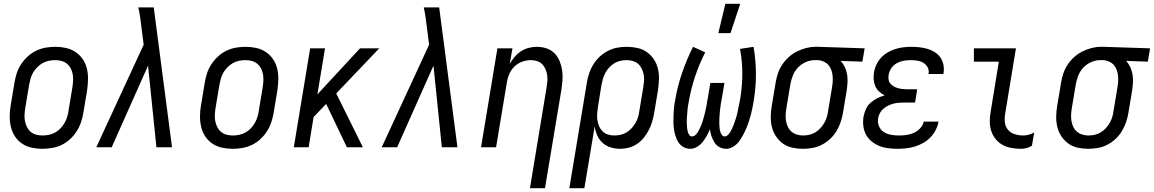

<svg xmlns="http://www.w3.org/2000/svg" viewBox="-20 -774 6064 1009"><path d="M203 8Q174 8 146.5 2Q119 -4 96.5 -19Q74 -34 59 -56.5Q44 -79 37.5 -106Q31 -133 31 -161.5Q31 -190 36 -219L56 -339Q60 -364 68 -389Q76 -414 91 -436.5Q106 -459 126 -477.5Q146 -496 170 -507.5Q194 -519 219.5 -523.5Q245 -528 270 -528Q299 -528 326.5 -522Q354 -516 376.5 -501Q399 -486 414.5 -463.5Q430 -441 436.5 -414Q443 -387 442.5 -358.5Q442 -330 438 -301L418 -181Q414 -156 405.5 -131Q397 -106 382.5 -83.5Q368 -61 348 -42.5Q328 -24 304 -12.5Q280 -1 254 3.5Q228 8 203 8ZM204 -62Q220 -62 237 -65.5Q254 -69 269.5 -77.5Q285 -86 297.5 -99Q310 -112 319 -127.5Q328 -143 333 -159.5Q338 -176 340 -192L360 -312Q363 -330 364 -347.5Q365 -365 362.5 -381.5Q360 -398 352.5 -413Q345 -428 332.5 -438.5Q320 -449 304 -453.5Q288 -458 270 -458Q254 -458 236.5 -454.5Q219 -451 204 -442.5Q189 -434 176 -421Q163 -408 154 -392.5Q145 -377 140.5 -360.5Q136 -344 133 -328L113 -208Q110 -190 109 -172.5Q108 -155 111 -138.5Q114 -122 121.5 -107Q129 -92 141 -81.5Q153 -71 169.5 -66.5Q186 -62 204 -62Z M486 0 735 -539 724 -625Q721 -652 717 -680Q713 -708 707 -735H788L884 0H802L758 -429L567 0Z M1203 8Q1174 8 1146.5 2Q1119 -4 1096.5 -19Q1074 -34 1059 -56.5Q1044 -79 1037.5 -106Q1031 -133 1031 -161.5Q1031 -190 1036 -219L1056 -339Q1060 -364 1068 -389Q1076 -414 1091 -436.5Q1106 -459 1126 -477.5Q1146 -496 1170 -507.5Q1194 -519 1219.5 -523.5Q1245 -528 1270 -528Q1299 -528 1326.5 -522Q1354 -516 1376.5 -501Q1399 -486 1414.5 -463.5Q1430 -441 1436.5 -414Q1443 -387 1442.5 -358.5Q1442 -330 1438 -301L1418 -181Q1414 -156 1405.5 -131Q1397 -106 1382.5 -83.5Q1368 -61 1348 -42.5Q1328 -24 1304 -12.5Q1280 -1 1254 3.5Q1228 8 1203 8ZM1204 -62Q1220 -62 1237 -65.5Q1254 -69 1269.5 -77.5Q1285 -86 1297.5 -99Q1310 -112 1319 -127.5Q1328 -143 1333 -159.5Q1338 -176 1340 -192L1360 -312Q1363 -330 1364 -347.5Q1365 -365 1362.5 -381.5Q1360 -398 1352.5 -413Q1345 -428 1332.5 -438.5Q1320 -449 1304 -453.5Q1288 -458 1270 -458Q1254 -458 1236.5 -454.5Q1219 -451 1204 -442.5Q1189 -434 1176 -421Q1163 -408 1154 -392.5Q1145 -377 1140.5 -360.5Q1136 -344 1133 -328L1113 -208Q1110 -190 1109 -172.5Q1108 -155 1111 -138.5Q1114 -122 1121.5 -107Q1129 -92 1141 -81.5Q1153 -71 1169.5 -66.5Q1186 -62 1204 -62Z M1803 0 1694 -228 1628 -159 1602 0H1524L1610 -520H1688L1648 -278L1872 -520H1973L1747 -283L1887 0Z M1986 0 2235 -539 2224 -625Q2221 -652 2217 -680Q2213 -708 2207 -735H2288L2384 0H2302L2258 -429L2067 0Z M2765 215 2852 -312Q2855 -329 2856.5 -346Q2858 -363 2855.5 -379.5Q2853 -396 2846.5 -411Q2840 -426 2829 -437Q2818 -448 2802.5 -453Q2787 -458 2770 -458Q2747 -458 2723.5 -449.5Q2700 -441 2682.5 -423.5Q2665 -406 2655.5 -383Q2646 -360 2643 -337L2587 0H2508L2594 -520H2673L2659 -438Q2670 -458 2684.5 -475Q2699 -492 2718 -504.5Q2737 -517 2758.5 -522.5Q2780 -528 2801 -528Q2827 -528 2851.5 -520Q2876 -512 2893.5 -494.5Q2911 -477 2920.5 -454Q2930 -431 2934 -405.5Q2938 -380 2936 -353.5Q2934 -327 2930 -301L2844 215Z M3051 215H2972L3064 -339Q3068 -364 3076 -388.5Q3084 -413 3098 -435.5Q3112 -458 3132 -476.5Q3152 -495 3175.5 -507Q3199 -519 3224 -523.5Q3249 -528 3273 -528Q3302 -528 3329.5 -522Q3357 -516 3379 -500.5Q3401 -485 3416 -462.5Q3431 -440 3437.5 -413.5Q3444 -387 3443 -358Q3442 -329 3438 -301L3418 -181Q3414 -158 3407.5 -135.5Q3401 -113 3390 -91.5Q3379 -70 3364 -51Q3349 -32 3328.5 -18Q3308 -4 3285 2Q3262 8 3239 8Q3213 8 3189 0.5Q3165 -7 3147 -23Q3129 -39 3119 -61.5Q3109 -84 3105 -109ZM3208 -62Q3224 -62 3240.5 -65.5Q3257 -69 3272 -78Q3287 -87 3299 -100Q3311 -113 3320 -128.5Q3329 -144 3333.5 -160Q3338 -176 3340 -192L3360 -312Q3363 -329 3364.5 -346.5Q3366 -364 3363 -380.5Q3360 -397 3353 -412Q3346 -427 3334.5 -437.5Q3323 -448 3307 -453Q3291 -458 3274 -458Q3258 -458 3241 -454.5Q3224 -451 3209 -442Q3194 -433 3182 -420Q3170 -407 3161.5 -391.5Q3153 -376 3148.5 -360Q3144 -344 3141 -328L3123 -217Q3120 -199 3118.5 -181Q3117 -163 3119 -146Q3121 -129 3127.5 -113Q3134 -97 3145.5 -85Q3157 -73 3173.5 -67.5Q3190 -62 3208 -62Z M3608 8Q3588 8 3572 -1Q3556 -10 3546 -25Q3536 -40 3530.5 -57.5Q3525 -75 3522 -93.5Q3519 -112 3519 -131.5Q3519 -151 3519.5 -170Q3520 -189 3522 -208.5Q3524 -228 3528 -247Q3540 -319 3564 -389.5Q3588 -460 3622 -528L3686 -499Q3654 -436 3632 -369.5Q3610 -303 3599 -236Q3597 -227 3595.5 -217Q3594 -207 3593 -197Q3592 -187 3591.5 -177.5Q3591 -168 3590 -158Q3589 -148 3589 -138.5Q3589 -129 3589.5 -119.5Q3590 -110 3591 -100.5Q3592 -91 3594.5 -82Q3597 -73 3602 -65Q3607 -57 3617 -57Q3626 -57 3634 -64Q3642 -71 3647 -79.5Q3652 -88 3656.5 -97Q3661 -106 3664.5 -114.5Q3668 -123 3671 -132Q3674 -141 3676.5 -150.5Q3679 -160 3681.5 -169Q3684 -178 3686 -187Q3688 -196 3690 -205Q3692 -214 3693.5 -223.5Q3695 -233 3696.5 -242Q3698 -251 3700 -260L3713 -338H3787L3774 -260Q3772 -251 3770.5 -242Q3769 -233 3767.5 -223.5Q3766 -214 3765 -205Q3764 -196 3763 -187Q3762 -178 3761.5 -169Q3761 -160 3760.5 -151Q3760 -142 3760 -133Q3760 -124 3760.5 -115Q3761 -106 3762 -97Q3763 -88 3766 -80Q3769 -72 3774 -64.5Q3779 -57 3788 -57Q3797 -57 3804.5 -64Q3812 -71 3817 -79Q3822 -87 3826 -95.5Q3830 -104 3833.5 -113Q3837 -122 3840 -130.5Q3843 -139 3846 -148Q3849 -157 3851.5 -166Q3854 -175 3855.5 -183.5Q3857 -192 3859 -201Q3861 -210 3863 -219Q3865 -228 3866.5 -237Q3868 -246 3870 -255Q3881 -322 3881 -388Q3881 -454 3869 -517L3940 -528Q3952 -460 3952.5 -388.5Q3953 -317 3941 -245Q3938 -227 3934.5 -208.5Q3931 -190 3926 -171.5Q3921 -153 3915 -134.5Q3909 -116 3901.5 -98.5Q3894 -81 3884.5 -63.5Q3875 -46 3863 -30Q3851 -14 3833 -3Q3815 8 3797 8Q3777 8 3760.5 -1Q3744 -10 3734.5 -25.5Q3725 -41 3719 -58.5Q3713 -76 3711 -95Q3704 -78 3694.5 -61Q3685 -44 3673 -28.5Q3661 -13 3643.5 -2.5Q3626 8 3608 8ZM3755 -600 3792 -754H3870L3819 -600Z M4200 8Q4171 8 4143.5 2Q4116 -4 4094.5 -19.5Q4073 -35 4058 -57.5Q4043 -80 4036.5 -106.5Q4030 -133 4030.5 -162Q4031 -191 4036 -219L4056 -339Q4060 -364 4068 -388Q4076 -412 4090.5 -434Q4105 -456 4125 -474Q4145 -492 4168 -503.5Q4191 -515 4216 -521.5Q4241 -528 4265 -528H4281L4524 -520L4512 -450L4398 -454Q4411 -440 4419.5 -422Q4428 -404 4431.5 -384Q4435 -364 4434 -343Q4433 -322 4430 -301L4410 -181Q4406 -156 4397.5 -131.5Q4389 -107 4375.5 -84.5Q4362 -62 4342 -43.5Q4322 -25 4298.5 -13Q4275 -1 4249.5 3.5Q4224 8 4200 8ZM4200 -62Q4216 -62 4232.5 -65.5Q4249 -69 4264 -78Q4279 -87 4291 -100Q4303 -113 4312 -128.5Q4321 -144 4325.5 -160Q4330 -176 4332 -192L4352 -312Q4355 -328 4356 -344.5Q4357 -361 4355.5 -376.5Q4354 -392 4348.5 -407Q4343 -422 4333 -433Q4323 -444 4308.5 -450.5Q4294 -457 4279 -458H4262Q4238 -458 4214 -447.5Q4190 -437 4172.5 -418Q4155 -399 4146 -375.5Q4137 -352 4133 -328L4113 -208Q4110 -191 4109 -173.5Q4108 -156 4110.5 -139.5Q4113 -123 4120 -108Q4127 -93 4139 -82.5Q4151 -72 4167 -67Q4183 -62 4200 -62Z M4698 8Q4673 8 4648 5Q4623 2 4601 -7Q4579 -16 4560.5 -31Q4542 -46 4531 -66.5Q4520 -87 4517 -111.5Q4514 -136 4518 -161Q4522 -181 4530.5 -200.5Q4539 -220 4555 -234Q4571 -248 4590 -257.5Q4609 -267 4629 -273Q4613 -281 4600 -293Q4587 -305 4580 -321Q4573 -337 4571.5 -355.5Q4570 -374 4573 -393Q4576 -414 4585.5 -434Q4595 -454 4610 -470.5Q4625 -487 4645 -498.5Q4665 -510 4685.5 -516.5Q4706 -523 4727.5 -525.5Q4749 -528 4770 -528Q4792 -528 4813 -525.5Q4834 -523 4854.5 -517Q4875 -511 4892.5 -500Q4910 -489 4921.5 -472.5Q4933 -456 4937.5 -435Q4942 -414 4939 -392L4937 -385H4859L4860 -388Q4863 -406 4854.5 -421Q4846 -436 4831.5 -444.5Q4817 -453 4799.5 -455.5Q4782 -458 4764 -458Q4746 -458 4727.5 -454.5Q4709 -451 4692 -441.5Q4675 -432 4664 -415.5Q4653 -399 4650 -381Q4648 -369 4649.5 -357Q4651 -345 4658 -336Q4665 -327 4675 -321Q4685 -315 4696.5 -311.5Q4708 -308 4720 -306.5Q4732 -305 4744 -305H4800L4789 -235H4733Q4719 -235 4704.5 -234Q4690 -233 4676 -229.5Q4662 -226 4648.5 -219.5Q4635 -213 4623.5 -203.5Q4612 -194 4604.5 -180.5Q4597 -167 4595 -153Q4591 -131 4599 -111.5Q4607 -92 4623.5 -81Q4640 -70 4661 -66Q4682 -62 4704 -62Q4723 -62 4743 -64.5Q4763 -67 4782 -75.5Q4801 -84 4816 -100Q4831 -116 4834 -135H4912V-134Q4908 -112 4897 -90.5Q4886 -69 4869.5 -52Q4853 -35 4832 -23Q4811 -11 4788 -4Q4765 3 4742.5 5.5Q4720 8 4698 8Z M5346 8Q5320 8 5295 3.5Q5270 -1 5249 -12.5Q5228 -24 5212.5 -43Q5197 -62 5189.5 -85Q5182 -108 5181.5 -134Q5181 -160 5186 -186L5229 -450H5098V-520H5319L5262 -174Q5258 -151 5261 -129Q5264 -107 5278 -91Q5292 -75 5313.5 -68.5Q5335 -62 5358 -62Q5372 -62 5386.5 -66Q5401 -70 5415 -78L5403 -8Q5390 0 5375 4Q5360 8 5346 8Z M5700 8Q5671 8 5643.5 2Q5616 -4 5594.5 -19.5Q5573 -35 5558 -57.5Q5543 -80 5536.5 -106.5Q5530 -133 5530.5 -162Q5531 -191 5536 -219L5556 -339Q5560 -364 5568 -388Q5576 -412 5590.5 -434Q5605 -456 5625 -474Q5645 -492 5668 -503.5Q5691 -515 5716 -521.5Q5741 -528 5765 -528H5781L6024 -520L6012 -450L5898 -454Q5911 -440 5919.5 -422Q5928 -404 5931.5 -384Q5935 -364 5934 -343Q5933 -322 5930 -301L5910 -181Q5906 -156 5897.5 -131.5Q5889 -107 5875.5 -84.5Q5862 -62 5842 -43.5Q5822 -25 5798.5 -13Q5775 -1 5749.5 3.5Q5724 8 5700 8ZM5700 -62Q5716 -62 5732.5 -65.5Q5749 -69 5764 -78Q5779 -87 5791 -100Q5803 -113 5812 -128.5Q5821 -144 5825.5 -160Q5830 -176 5832 -192L5852 -312Q5855 -328 5856 -344.5Q5857 -361 5855.5 -376.5Q5854 -392 5848.5 -407Q5843 -422 5833 -433Q5823 -444 5808.5 -450.5Q5794 -457 5779 -458H5762Q5738 -458 5714 -447.5Q5690 -437 5672.5 -418Q5655 -399 5646 -375.5Q5637 -352 5633 -328L5613 -208Q5610 -191 5609 -173.5Q5608 -156 5610.5 -139.5Q5613 -123 5620 -108Q5627 -93 5639 -82.5Q5651 -72 5667 -67Q5683 -62 5700 -62Z"/></svg>

Font: Iosevka Oblique
Style: Regular
Weight: 400
Italic angle: -9°
Monospace: yes
Designer: Belleve Invis
Foundry: Belleve Invis
Version: Version 32.5.0; ttfautohint (v1.8.4)